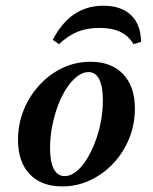

<svg xmlns="http://www.w3.org/2000/svg" viewBox="-20 -646 539 677"><path d="M200 11.3Q125.8 11.3 84.7 -31.9Q43.5 -75 43.5 -153.2Q43.5 -208.9 63.7 -258.5Q83.9 -308.1 119.4 -346.4Q154.8 -384.7 200.8 -406.5Q246.8 -428.2 299.2 -428.2Q372.6 -428.2 414.1 -384.7Q455.6 -341.1 455.6 -262.9Q455.6 -207.3 435.5 -157.7Q415.3 -108.1 379.8 -70.2Q344.4 -32.3 298 -10.5Q251.6 11.3 200 11.3ZM208.1 -25Q227.4 -25 247.2 -39.9Q266.9 -54.8 283.9 -81.5Q300.8 -108.1 314.1 -141.9Q327.4 -175.8 335.1 -214.5Q342.7 -253.2 342.7 -291.9Q342.7 -341.1 329.8 -366.5Q316.9 -391.9 291.9 -391.9Q271.8 -391.9 252 -376.6Q232.3 -361.3 214.9 -335.1Q197.6 -308.9 184.7 -274.6Q171.8 -240.3 164.1 -201.6Q156.5 -162.9 156.5 -124.2Q156.5 -75 169.8 -50Q183.1 -25 208.1 -25ZM344.4 -625.8Q407.3 -625.8 441.9 -592.7Q476.6 -559.7 477.4 -498.4L450.8 -490.3Q433.1 -520.2 403.6 -533.9Q374.2 -547.6 331.5 -547.6Q286.3 -547.6 253.2 -533.9Q220.2 -520.2 187.9 -490.3L166.1 -505.6Q197.6 -566.1 241.9 -596Q286.3 -625.8 344.4 -625.8Z"/></svg>

Font: Playfair 9pt
Style: Bold Italic
Weight: 700
Italic angle: -15.6°
Designer: Claus Eggers Sørensen
Foundry: Claus Eggers Sørensen
Version: Version 2.203